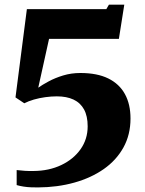

<svg xmlns="http://www.w3.org/2000/svg" viewBox="-20 -782 618 818"><path d="M51 -57.5Q67 -55.5 85.8 -54.2Q104.5 -53 123 -53.5Q189 -54 241 -78.8Q293 -103.5 323.2 -146.2Q353.5 -189 353.5 -244Q353.5 -287.5 338 -315.8Q322.5 -344 293.2 -357.8Q264 -371.5 222 -371.5Q198.5 -371.5 173 -368Q147.5 -364.5 124.2 -357.8Q101 -351 83.5 -342L46 -367L94.5 -743H433L444 -762H509.5L486.5 -616.5H189L143 -408.5Q160 -420.5 187.2 -435.2Q214.5 -450 249 -460.5Q283.5 -471 322.5 -471Q394 -471 441.2 -447.8Q488.5 -424.5 512.2 -381.2Q536 -338 536 -277Q536 -208 505.8 -153.5Q475.5 -99 421.8 -61.5Q368 -24 296.5 -4Q225 16 142 16.5Q129 16.5 113 16Q97 15.5 80.8 13Q64.5 10.5 51 6.5Z"/></svg>

Font: Merriweather 48pt Black
Style: Regular
Weight: 900
Version: Version 2.100